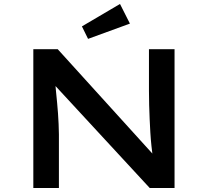

<svg xmlns="http://www.w3.org/2000/svg" viewBox="-20 -948 1048 968"><path d="M148 0V-700H271L767 -153L751 -149Q747 -180 743.5 -213Q740 -246 738 -279.5Q736 -313 734.5 -348Q733 -383 732 -418.5Q731 -454 731 -490V-700H860V0H735L237 -539L257 -546Q260 -515 262.5 -486Q265 -457 268 -429.5Q271 -402 272.5 -375.5Q274 -349 275.5 -323Q277 -297 277 -271V0ZM424 -752 393 -815 585 -928 635 -829Z"/></svg>

Font: Lexend Mega Medium
Style: Regular
Weight: 500
Version: Version 1.007